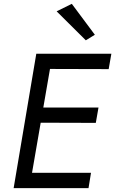

<svg xmlns="http://www.w3.org/2000/svg" viewBox="-20 -980 600 1000"><path d="M110 -80H454L441 0H97ZM216 -700H560L546 -620L203 -621ZM168 -420H493L479 -340L155 -341ZM254 -700 133 0H51L169 -700ZM354 -960 474 -799 427 -770 275 -921Z"/></svg>

Font: Jost
Style: Italic
Weight: 400
Italic angle: -5°
Version: Version 3.710